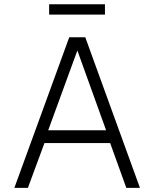

<svg xmlns="http://www.w3.org/2000/svg" viewBox="-20 -902 741 922"><path d="M49 0 312.5 -723H389.5L652 0H586.5L509 -215H193.5L114 0ZM211.5 -276.5H489.5L351.5 -659.5ZM484 -881.5V-832H216V-881.5Z"/></svg>

Font: Public Sans ExtraLight
Style: Regular
Weight: 250
Designer: The Public Sans Project Authors: Dan O. Williams and USWDS (Libre Franklin designed by Pablo Impallari and Rodrigo Fuenz
Version: Version 1.007